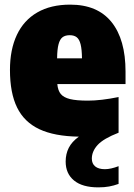

<svg xmlns="http://www.w3.org/2000/svg" viewBox="-20 -579 580 829"><path d="M522 -216H227.5Q230 -188 242.5 -173Q255 -158 282.5 -151.2Q310 -144.5 359.5 -144.5Q416 -144.5 492 -160V-6Q426.5 19.5 401.5 47Q376.5 74.5 376.5 106Q376.5 127.5 391 139.5Q405.5 151.5 433 151.5Q458 151.5 492 138.5V215Q471.5 222.5 451.2 226.2Q431 230 404.5 230Q335.5 230 299.5 200.2Q263.5 170.5 263.5 118.5Q263.5 86 276.8 59.5Q290 33 320.5 11Q215 9.5 149.8 -21.2Q84.5 -52 53.8 -114.8Q23 -177.5 23 -277Q23 -365 52.8 -428.2Q82.5 -491.5 140.8 -525.2Q199 -559 283 -559Q401 -559 461.5 -483.8Q522 -408.5 522 -270ZM226.5 -327H334Q333.5 -366 328 -387.8Q322.5 -409.5 311.2 -418.2Q300 -427 281 -427Q261.5 -427 250 -418.2Q238.5 -409.5 232.8 -388Q227 -366.5 226.5 -327Z"/></svg>

Font: Encode Sans SemiCondensed Black
Style: Regular
Weight: 900
Width: 4
Designer: Multiple Designers
Foundry: Impallari Type
Version: Version 2.000